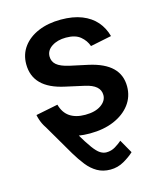

<svg xmlns="http://www.w3.org/2000/svg" viewBox="-113 -635 770 921"><g transform="rotate(-15 272.0 -174.5)"><path d="M136.7 -134.3Q180.7 -52.7 210 -2.9Q239.3 46.9 258.8 73.5Q278.3 100.1 293.5 109.6Q308.6 119.1 323.7 119.1Q348.1 119.1 368.2 106.9Q388.2 94.7 401.9 82.5L439.9 149.4Q420.4 168 389.2 186Q357.9 204.1 321.3 204.1Q284.7 204.1 256.6 188Q228.5 171.9 206.3 143.8Q184.1 115.7 163.1 80.6L61 -94.2ZM271 11.2Q210 11.2 162.6 -6.3Q115.2 -23.9 85.2 -57.9Q55.2 -91.8 45.4 -140.6L155.3 -162.6Q166.5 -121.1 196 -101.1Q225.6 -81.1 272.5 -81.1Q322.3 -81.1 351.3 -101.3Q380.4 -121.6 380.4 -150.4Q380.4 -175.3 361.8 -191.7Q343.3 -208 305.2 -216.3L212.9 -236.8Q136.2 -253.4 98.6 -291.3Q61 -329.1 61 -388.7Q61 -438 88.4 -474.9Q115.7 -511.7 164.3 -532.2Q212.9 -552.7 276.4 -552.7Q336.9 -552.7 380.4 -535.4Q423.8 -518.1 450.7 -487.1Q477.5 -456.1 488.8 -414.1L383.8 -392.6Q374 -421.4 349.1 -442.1Q324.2 -462.9 277.8 -462.9Q235.4 -462.9 207 -444.1Q178.7 -425.3 178.7 -395.5Q178.7 -370.1 197.5 -354Q216.3 -337.9 259.3 -328.1L349.6 -308.6Q426.3 -291.5 463.6 -254.9Q501 -218.3 501 -161.1Q501 -110.4 471.7 -71.5Q442.4 -32.7 390.6 -10.7Q338.9 11.2 271 11.2Z"/></g></svg>

Font: Inter Cardless
Style: Medium
Weight: 500
Designer: Rasmus Andersson
Foundry: rsms
Version: Version 4.001;git-9221beed3